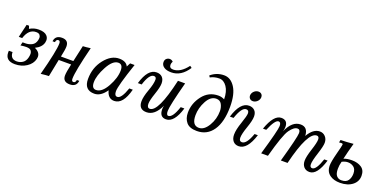

<svg xmlns="http://www.w3.org/2000/svg" viewBox="-15 -1548 4697 2362"><g transform="rotate(20 2333.5 -367.0)"><path d="M163.1 6.3Q37.6 6.3 37.6 -104.5Q37.6 -113.8 38.6 -124.5H86.9Q88.4 -34.2 173.3 -34.2Q215.8 -34.2 250 -57.4Q284.2 -80.6 296.4 -131.3Q302.2 -156.7 302.2 -176.3Q302.2 -201.2 287.6 -220.9Q272.9 -240.7 225.1 -241.2Q194.8 -241.2 150.4 -234.4L161.6 -279.3H195.8Q243.2 -279.3 282.5 -299.6Q321.8 -319.8 334 -371.6Q337.9 -388.2 337.9 -401.4Q337.9 -422.9 324 -439Q310.1 -455.1 276.4 -455.1Q179.2 -455.1 139.2 -326.7H94.7L135.3 -498.5H167L178.7 -461.4Q231 -495.1 298.3 -495.1Q373 -495.1 405.3 -460.9Q428.7 -436 428.7 -401.9Q428.7 -388.7 425.3 -374Q409.7 -307.6 327.1 -267.6Q399.9 -235.4 399.9 -174.8Q399.9 -161.6 396.5 -147.5Q380.4 -80.1 314.7 -36.9Q249 6.3 163.1 6.3Z M827.6 -276.4 874.5 -488.3Q912.6 -489.3 974.6 -498Q891.1 -163.6 891.1 -69.8Q891.1 -33.7 914.6 -33.7Q943.4 -33.7 947.8 -72.3H979.5Q969.7 8.8 882.8 8.8Q791.5 8.8 791.5 -74.7Q791.5 -117.7 816.4 -227.5H653.8L608.4 0Q574.7 0 503.4 8.8Q591.8 -326.7 591.8 -419.9Q591.8 -455.6 567.9 -455.6Q539.6 -455.6 535.2 -417.5H503.4Q513.2 -498 600.1 -498Q686.5 -498 686.5 -415Q686.5 -374.5 665 -276.4Z M1552.2 -488.3Q1446.8 -178.2 1446.8 -108.4Q1446.8 -46.9 1485.4 -46.9Q1538.6 -46.9 1589.4 -195.3H1635.3Q1581.5 13.2 1465.3 13.2Q1383.3 13.2 1358.4 -86.9Q1290 13.2 1205.1 13.2Q1072.3 13.2 1072.3 -131.3Q1072.3 -280.3 1158.4 -389.2Q1244.6 -498 1349.1 -498Q1440.9 -498 1467.8 -438L1493.7 -488.3ZM1210 -37.1Q1286.1 -37.1 1350.6 -153.3Q1415 -269.5 1415 -367.2Q1415 -446.8 1356 -446.8Q1283.7 -446.8 1218.5 -326.2Q1153.3 -205.6 1153.3 -117.7Q1153.3 -37.1 1210 -37.1Z M1886.2 7.8Q1784.2 7.8 1784.2 -98.1Q1784.2 -158.2 1819.6 -254.6Q1855 -351.1 1855 -405.8Q1855 -442.9 1822.8 -442.9Q1762.2 -442.9 1715.8 -293H1666Q1725.6 -496.1 1839.8 -496.1Q1887.7 -496.1 1914.8 -468Q1941.9 -439.9 1941.9 -387.7Q1941.9 -339.4 1908.2 -241.2Q1874.5 -143.1 1874.5 -99.6Q1874.5 -45.9 1911.1 -45.9Q2020.5 -45.9 2120.1 -488.3H2213.9Q2128.4 -165 2128.4 -98.1Q2128.4 -42 2155.3 -42Q2211.9 -42 2262.7 -195.3H2310.5Q2249 7.8 2142.1 7.8Q2057.1 7.8 2057.1 -94.2Q2057.1 -118.7 2063.5 -142.1Q1994.6 7.8 1886.2 7.8ZM2005.4 -557.1Q1945.3 -557.1 1911.6 -579.1Q1874 -603.5 1874 -643.6Q1874 -674.8 1892.6 -690.7Q1911.1 -706.5 1934.1 -706.5Q1960.9 -706.5 1978.5 -687Q1965.8 -663.1 1965.8 -643.6Q1965.8 -597.7 2016.1 -597.7Q2111.3 -597.7 2198.7 -712.9L2223.6 -694.3Q2134.3 -557.1 2005.4 -557.1Z M2557.6 -32.2Q2627 -32.2 2679.9 -121.3Q2732.9 -210.4 2732.9 -314Q2732.9 -362.3 2711.2 -402.6Q2689.5 -442.9 2640.1 -442.9Q2565.9 -442.9 2516.6 -350.8Q2467.3 -258.8 2467.3 -163.6Q2467.3 -32.2 2557.6 -32.2ZM2832.5 -407.7Q2832.5 -207.5 2757.1 -97.2Q2681.6 13.2 2546.9 13.2Q2451.7 13.2 2409.9 -36.4Q2368.2 -85.9 2368.2 -162.6Q2368.2 -284.2 2446.5 -386Q2524.9 -487.8 2652.3 -487.8Q2694.3 -487.8 2731.4 -467.8Q2730.5 -570.3 2689.2 -629.9Q2647.9 -689.5 2589.4 -689.5Q2524.9 -689.5 2473.1 -660.6L2459 -681.6Q2534.2 -746.6 2632.8 -746.6Q2718.8 -746.6 2775.6 -658.9Q2832.5 -571.3 2832.5 -407.7Z M3094.7 12.7Q3047.9 12.7 3021.2 -18.8Q2994.6 -50.3 2994.6 -104Q2994.6 -167.5 3030.3 -269.5Q3065.9 -371.6 3065.9 -406.2Q3065.9 -446.8 3029.3 -446.8Q2970.7 -446.8 2918.5 -293H2870.6Q2934.1 -500 3049.3 -500Q3094.2 -500 3122.1 -472.7Q3149.9 -445.3 3149.9 -395Q3149.9 -341.8 3114.7 -242.2Q3079.6 -142.6 3079.6 -93.8Q3079.6 -46.9 3116.2 -46.9Q3177.7 -46.9 3229.5 -195.3H3272.5Q3207 12.7 3094.7 12.7ZM3069.3 -567.4Q3041.5 -567.4 3025.9 -587.4Q3014.6 -601.1 3014.6 -620.6Q3014.6 -627.9 3016.1 -635.3Q3022.5 -664.1 3046.1 -683.3Q3069.8 -702.6 3098.1 -702.6Q3126 -702.6 3142.1 -683.1Q3152.8 -670.4 3152.8 -649.4Q3152.8 -642.6 3151.4 -635.3Q3145.5 -606.9 3121.6 -587.2Q3097.7 -567.4 3069.3 -567.4Z M4022.5 13.2Q3974.1 13.2 3947.3 -17.8Q3920.4 -48.8 3920.4 -98.1Q3920.4 -150.9 3954.1 -253.9Q3987.8 -356.9 3987.8 -397.9Q3987.8 -439.9 3956.1 -439.9Q3839.4 -439.9 3732.4 0H3644.5Q3739.7 -338.9 3739.7 -393.1Q3739.7 -439.9 3704.1 -439.9Q3657.7 -439.9 3606.4 -367.9Q3555.2 -295.9 3475.6 0H3386.7Q3485.8 -338.9 3485.8 -393.1Q3485.8 -442.9 3455.1 -442.9Q3408.7 -442.9 3346.7 -293H3303.7Q3374.5 -495.1 3472.7 -495.1Q3556.6 -495.1 3556.6 -406.2Q3556.6 -380.4 3546.9 -347.7Q3613.3 -500 3723.6 -500Q3818.8 -500 3823.2 -386.2Q3888.7 -500 3975.6 -500Q4018.6 -500 4048.1 -468.5Q4077.6 -437 4077.6 -388.2Q4077.6 -344.2 4042.5 -236.6Q4007.3 -128.9 4007.3 -84Q4007.3 -42 4038.1 -42Q4090.8 -42 4141.6 -195.3H4185.5Q4122.6 13.2 4022.5 13.2Z M4424.8 -25.4Q4488.8 -25.4 4513.9 -63Q4539.1 -100.6 4539.1 -151.9Q4539.1 -210.4 4506.1 -236.1Q4473.1 -261.7 4428.2 -261.7Q4391.6 -261.7 4352.1 -240.2Q4338.4 -189.9 4338.4 -144Q4338.4 -80.1 4363 -52.7Q4387.7 -25.4 4424.8 -25.4ZM4360.4 -283.7Q4404.8 -301.8 4466.8 -301.8Q4542 -301.8 4592 -268.6Q4642.1 -235.4 4642.1 -162.1Q4642.1 -87.9 4584.5 -41Q4522 9.8 4420.4 9.8Q4337.4 9.8 4286.1 -27.8Q4230.5 -68.4 4230.5 -148.4Q4230.5 -197.8 4260.7 -313.5Q4291 -429.2 4291 -442.4Q4291 -456.1 4274.9 -456.1Q4260.3 -456.1 4241.2 -454.1L4248.5 -488.3Q4327.1 -489.3 4415.5 -498Q4381.8 -378.4 4360.4 -283.7Z"/></g></svg>

Font: Munson
Style: Italic
Weight: 400
Italic angle: -12°
Designer: Paul James MIller
Foundry: High-Logic / Made with FontCreator
Version: Version 2.10;May 5, 2019;FontCreator 11.5.0.2430 64-bit